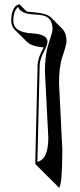

<svg xmlns="http://www.w3.org/2000/svg" viewBox="-20 -574 378 910"><path d="M147 203.1 158.2 -264.2Q158.7 -299.3 185.1 -345.2Q186 -347.7 187 -349.6Q130.4 -353 106.4 -377L49.8 -433.1Q33.2 -450.7 33.2 -476.1Q33.2 -508.3 42.5 -527.6Q51.8 -546.9 62 -550.3L71.8 -554.2L106 -520Q118.2 -517.1 138.2 -516.1Q200.7 -510.7 220.2 -492.7L276.4 -436Q294.9 -416 295.4 -378.4Q294.9 -361.3 275.4 -304.2Q259.3 -256.3 259.8 -179.2L275.4 134.8Q274.9 300.8 260.3 315.9L203.6 259.8ZM157.2 192.4Q208.5 183.1 209 78.6L192.9 -235.8Q193.4 -316.4 209.5 -364.3Q228.5 -420.4 229 -435.1Q229 -489.3 185.1 -500.5Q170.9 -503.9 137.7 -505.9Q87.4 -508.3 70.8 -531.7Q67.9 -536.6 65.9 -540.5Q43.5 -523.4 43 -476.1Q43 -420.9 130.4 -416Q131.8 -416 132.3 -416Q203.6 -411.1 205.1 -377.9Q204.6 -361.8 193.8 -340.3Q168.5 -295.4 168 -263.7Z"/></svg>

Font: Linux Biolinum Shadow O
Style: Regular
Weight: 400
Designer: Philipp H. Poll
Foundry: Philipp H. Poll
Version: Version 1.0.4